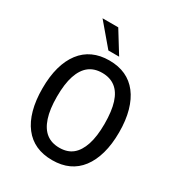

<svg xmlns="http://www.w3.org/2000/svg" viewBox="-214 -1060 1119 1207"><g transform="rotate(30 346.0 -456.5)"><path d="M346 9Q279 9 228 -14Q177 -37 141 -83.5Q105 -130 86.5 -197.5Q68 -265 68 -352Q68 -439 86.5 -506Q105 -573 141 -620Q177 -667 228.5 -690.5Q280 -714 346 -714Q413 -714 464 -690.5Q515 -667 550.5 -621Q586 -575 605 -507.5Q624 -440 624 -353Q624 -266 605 -198.5Q586 -131 550.5 -84.5Q515 -38 464 -14.5Q413 9 346 9ZM346 -81Q404 -81 441 -111Q478 -141 498 -201.5Q518 -262 518 -353Q518 -445 499 -505Q480 -565 441.5 -594.5Q403 -624 346 -624Q289 -624 251 -594.5Q213 -565 193 -505Q173 -445 173 -352Q173 -261 193 -200.5Q213 -140 251 -110.5Q289 -81 346 -81ZM308 -765 175 -922H289L386 -765Z"/></g></svg>

Font: Nunito Sans 7pt Condensed SemiBold
Style: Regular
Weight: 600
Width: 3
Designer: Vernon Adams
Foundry: Vernon Adams
Version: Version 3.101;gftools[0.9.27]